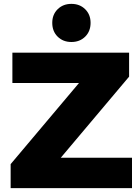

<svg xmlns="http://www.w3.org/2000/svg" viewBox="-20 -972 719 992"><path d="M35 0V-124L447 -613L471 -543H44V-700H647V-576L235 -87L211 -157H662V0ZM349 -755Q306 -755 278 -782.5Q250 -810 250 -854Q250 -897 278 -924.5Q306 -952 349 -952Q392 -952 420 -924.5Q448 -897 448 -854Q448 -810 420 -782.5Q392 -755 349 -755Z"/></svg>

Font: MOST Montserrat ExtraBold
Style: Regular
Weight: 800
Designer: Julieta Ulanovsky
Foundry: Julieta Ulanovsky
Version: Version 8.000;March 11, 2024;FontCreator 15.0.0.2926 64-bit